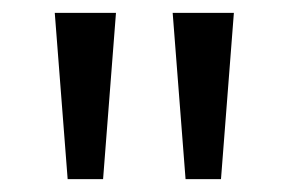

<svg xmlns="http://www.w3.org/2000/svg" viewBox="-20 -734 448 298"><path d="M65 -714H160L140 -456H85ZM248 -714H343L323 -456H268Z"/></svg>

Font: Noto Sans Thai Looped UI
Style: Regular
Weight: 400
Designer: Cadson Demak Team
Foundry: Cadson Demak Co., Ltd.
Version: Version 1.000